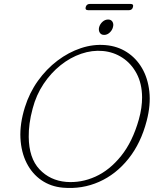

<svg xmlns="http://www.w3.org/2000/svg" viewBox="-20 -943 801 979"><path d="M518 -713Q578.5 -708 626.2 -677.5Q674 -647 704 -595.8Q734 -544.5 741.5 -476.2Q749 -408 728 -327Q698.5 -213 635 -133.5Q571.5 -54 485.2 -15.8Q399 22.5 300.5 14Q239 8.5 191.5 -24Q144 -56.5 116 -111.5Q88 -166.5 84.2 -239Q80.5 -311.5 107 -396.5Q130 -470 173.2 -530.5Q216.5 -591 273 -633.8Q329.5 -676.5 392.5 -697.5Q455.5 -718.5 518 -713ZM317.5 -15.5Q393.5 -9.5 466.2 -42.2Q539 -75 597.5 -147.8Q656 -220.5 688 -334Q696.5 -364.5 700.5 -392.5Q704.5 -420.5 704.5 -446.5Q704 -516.5 676.8 -567.8Q649.5 -619 604.5 -648.5Q559.5 -678 504.5 -683Q450 -688 394.2 -669Q338.5 -650 289 -610.5Q239.5 -571 202 -514.8Q164.5 -458.5 146.5 -389.5Q135.5 -349 130.8 -313Q126 -277 126.5 -245Q127.5 -137 181.2 -79.8Q235 -22.5 317.5 -15.5ZM511 -765Q495.5 -765 488.5 -776.8Q481.5 -788.5 485.5 -804.5Q490 -820.5 502.8 -832Q515.5 -843.5 531.5 -843.5Q546.5 -843.5 553.5 -832Q560.5 -820.5 556 -804.5Q552 -788.5 539.2 -776.8Q526.5 -765 511 -765ZM417 -907Q421.5 -923 438.5 -923H645.5Q662.5 -923 658 -907Q654 -891 637 -891H430Q413 -891 417 -907Z"/></svg>

Font: Fraunces 9pt SuperSoft Thin
Style: Italic
Weight: 100
Italic angle: -16°
Version: Version 1.000;[0bf87f6ff]